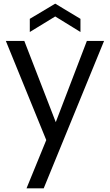

<svg xmlns="http://www.w3.org/2000/svg" viewBox="-20 -772 603 1050"><path d="M549 -548 219 258H125L233 -6L12 -548H113L285 -104L455 -548ZM282 -682 143 -597V-669L282 -752L420 -669V-597Z"/></svg>

Font: MSTAGE
Style: Regular
Weight: 400
Designer: Ninad Kale (Devanagari), Jonny Pinhorn (Latin)
Foundry: Indian Type Foundry
Version: 4.004